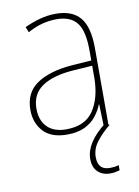

<svg xmlns="http://www.w3.org/2000/svg" viewBox="-85 -594 628 868"><g transform="rotate(-10 229.0 -160.0)"><path d="M232 -537Q307 -537 343.5 -494Q380 -451 380 -353V0H358L355 -99H353Q342 -71 322 -46Q302 -21 269.5 -5.5Q237 10 189 10Q116 10 80 -29.5Q44 -69 44 -129Q44 -208 103 -247.5Q162 -287 266 -295L354 -301V-347Q354 -437 324.5 -474.5Q295 -512 232 -512Q200 -512 167.5 -504Q135 -496 98 -476L88 -501Q122 -517 158.5 -527Q195 -537 232 -537ZM267 -271Q175 -265 123.5 -231Q72 -197 72 -129Q72 -75 102.5 -44.5Q133 -14 189 -14Q276 -14 314.5 -71.5Q353 -129 354 -220V-277ZM298 133Q298 192 352 192Q364 192 376 190.5Q388 189 394 186V210Q387 212 375.5 214.5Q364 217 350 217Q316 217 294 196.5Q272 176 272 137Q272 63 366 -10L385 0Q348 30 323 62.5Q298 95 298 133Z"/></g></svg>

Font: Noto Sans Myanmar SemiCondensed Thin
Style: Regular
Weight: 100
Width: 4
Designer: Monotype Design Team
Foundry: Monotype Imaging Inc.
Version: Version 2.107; ttfautohint (v1.8.4.7-5d5b)